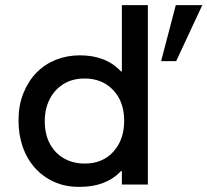

<svg xmlns="http://www.w3.org/2000/svg" viewBox="-20 -717 806 746"><path d="M290.5 9H286.5Q232.5 9 190 -10.5Q146 -30.5 115 -65.5Q84 -100.5 68 -147.5Q52 -194 52 -247V-251Q52 -308 70.5 -354Q89.5 -401.5 121.5 -434.5Q154 -467.5 197.5 -485Q241 -502 290.5 -502Q392 -502 450 -439.5H453.5V-697H554.5V0H453.5V-52H450Q392 9 290.5 9ZM309 -81.5Q379 -81.5 420.8 -128Q462.5 -174.5 462.5 -247Q462.5 -322 419.8 -367Q377 -412 309 -412Q261 -412 226.2 -390.2Q191.5 -368.5 172.8 -331.2Q154 -294 154 -247Q154 -193.5 174.8 -156.5Q195.5 -119.5 230.5 -100.5Q265.5 -81.5 309 -81.5ZM664.5 -479.5H606L663 -697H766Z"/></svg>

Font: Acari Sans Neue SemiBold
Style: Regular
Weight: 600
Designer: Alfredo Marco Pradil (font), Cristiano Sobral (main changes)
Foundry: Hanken Design Co. (font), Cristiano Sobral (main changes)
Version: Version 2.459;March 19, 2022;FontCreator 14.0.0.2808 64-bit;